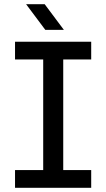

<svg xmlns="http://www.w3.org/2000/svg" viewBox="-20 -900 509 920"><path d="M52 0V-85H187V-615H52V-700H417V-615H283V-85H417V0ZM197 -757 105 -880H194L286 -757Z"/></svg>

Font: MuseoModerno SemiBold
Style: Regular
Weight: 400
Version: Version 1.001